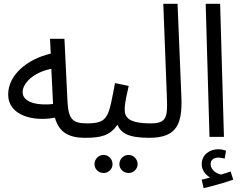

<svg xmlns="http://www.w3.org/2000/svg" viewBox="-20 -720 1263 1010"><path d="M428 5C463 5 477 -13 477 -35C477 -57 465 -71 437 -71C363 -71 340 -92 335 -186L319 -516H243L247 -438C119 -408 23 -323 23 -223C23 -112 155 -79 269 -101C291 -20 347 5 428 5ZM99 -236C99 -280 153 -339 250 -358L259 -173C198 -165 99 -173 99 -236Z M427 5C512 5 559 -7 598 -64C615 -20 656 5 765 5C801 5 815 -13 815 -35C815 -57 803 -71 775 -71C648 -71 636 -107 636 -147C636 -179 649 -232 657 -268L585 -283C551 -106 552 -71 437 -71ZM657 190C682 190 704 169 704 144C704 117 682 95 657 95C629 95 608 117 608 144C608 169 629 190 657 190ZM525 190C551 190 572 169 572 144C572 117 551 95 525 95C498 95 477 117 477 144C477 169 498 190 525 190Z M765 5C914 5 940 -72 934 -214L914 -700H839L858 -205C862 -104 856 -71 774 -71Z M1082 0H1158L1138 -700H1062ZM1051 270C1098 259 1165 240 1207 225L1193 182C1179 187 1162 193 1143 198C1122 195 1088 175 1088 143C1088 123 1102 109 1129 109C1140 109 1150 112 1162 114L1169 73C1156 68 1140 65 1129 65C1082 65 1041 94 1041 145C1041 175 1062 200 1085 214C1072 217 1060 220 1041 225Z"/></svg>

Font: Noto Sans Arabic UI Cn
Style: Regular
Weight: 400
Width: 3
Designer: Monotype Design Team, Nadine Chahine and Nizar Qandah
Foundry: Monotype Imaging Inc.
Version: Version 2.010